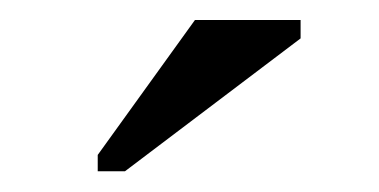

<svg xmlns="http://www.w3.org/2000/svg" viewBox="-20 -715 373 189"><path d="M76.2 -546.4V-562.5L171.9 -695.3H275.9V-677.2L103 -546.4Z"/></svg>

Font: Liberation Serif
Style: Regular
Weight: 400
Designer: Steve Matteson
Foundry: Ascender Corporation
Version: Version 2.1.5